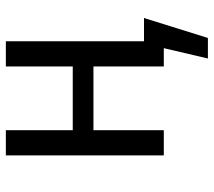

<svg xmlns="http://www.w3.org/2000/svg" viewBox="-57 -509 714 640"><g transform="rotate(-90 300.0 -189.0)"><path d="M398.5 0V-234.5H186V0H102V-526.5H186V-303.5H398.5V-526.5H482.5V0ZM560 -66 493.5 147H425L459.5 0H424L426.5 -66Z"/></g></svg>

Font: Fast_Mono
Style: Regular
Weight: 400
Monospace: yes
Designer: Carrois Corporate, Edenspiekermann AG, Nikita Prokopov
Foundry: Carrois Corporate, Edenspiekermann AG, Nikita Prokopov
Version: Version 5.002